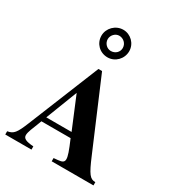

<svg xmlns="http://www.w3.org/2000/svg" viewBox="-229 -1141 1180 1282"><g transform="rotate(30 361.0 -500.0)"><path d="M384 -236H189L283 -479ZM689 0V-25C648 -25 630 -47 579 -168L357 -690H329L108 -145C70 -51 55 -33 9 -25V0H211V-25C152 -29 130 -40 130 -66C130 -90 149 -132 161 -163L174 -197H399C433 -118 445 -83 445 -61C445 -39 432 -31 399 -28L367 -25V0ZM400 -892C400 -860 374 -835 340 -835C309 -835 283 -862 283 -894C283 -925 310 -952 339 -952C372 -952 400 -926 400 -892ZM448 -895C448 -953 400 -1000 343 -1000C284 -1000 235 -951 235 -893C235 -833 282 -787 342 -787C401 -787 448 -836 448 -895Z"/></g></svg>

Font: XITS
Style: Bold
Weight: 700
Designer: MicroPress Inc., with final additions and corrections provided by Coen Hoffman, Elsevier (retired)
Version: Version 1.302